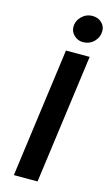

<svg xmlns="http://www.w3.org/2000/svg" viewBox="-145 -1022 614 1072"><g transform="rotate(15 162.0 -486.0)"><path d="M54.5 0 155.5 -747H292.5L191.5 0ZM232.5 -817Q205 -817 183.2 -837.2Q161.5 -857.5 161.5 -885.5Q161.5 -921 187.5 -946.5Q213.5 -972 250 -972Q281.5 -972 302.5 -952.5Q323.5 -933 323.5 -905Q323.5 -868.5 298 -842.8Q272.5 -817 232.5 -817Z"/></g></svg>

Font: Merriweather Sans SemiBold
Style: Italic
Weight: 600
Italic angle: -7.5°
Designer: Eben Sorkin
Foundry: Eben Sorkin
Version: Version 2.001